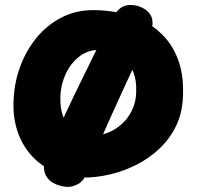

<svg xmlns="http://www.w3.org/2000/svg" viewBox="-20 -696 778 760"><path d="M310 7Q247 7 194.5 -16Q142 -39 104.5 -80.5Q67 -122 48.5 -178.5Q30 -235 34 -303Q37 -371 60.5 -434Q84 -497 125 -547Q166 -597 223 -626.5Q280 -656 349 -656Q400 -656 452 -645.5Q504 -635 551 -611Q598 -587 634 -546.5Q670 -506 689 -448Q708 -390 704 -310Q701 -246 676 -195.5Q651 -145 610.5 -107Q570 -69 519.5 -43.5Q469 -18 415 -5.5Q361 7 310 7ZM343 -159Q367 -159 391 -165.5Q415 -172 437 -186Q459 -200 477 -220.5Q495 -241 506.5 -268.5Q518 -296 519 -330Q521 -377 508.5 -409Q496 -441 474 -460.5Q452 -480 423.5 -489Q395 -498 366 -498Q337 -498 311 -483.5Q285 -469 265 -444Q245 -419 233 -386Q221 -353 219 -316Q217 -267 231.5 -231.5Q246 -196 275 -177.5Q304 -159 343 -159ZM208 36Q183 27 171 12.5Q159 -2 156 -16.5Q153 -31 154 -41Q155 -51 155 -51Q177 -106 207 -174.5Q237 -243 274 -319.5Q311 -396 350.5 -476Q390 -556 431 -635Q431 -635 436.5 -643Q442 -651 453 -661Q464 -671 482.5 -675Q501 -679 527 -672Q555 -662 567.5 -648Q580 -634 582.5 -619Q585 -604 583 -594Q581 -584 581 -584Q523 -462 472.5 -352Q422 -242 381 -149Q340 -56 310 15Q310 15 299.5 25Q289 35 266 41.5Q243 48 208 36Z"/></svg>

Font: Sour Gummy Black ExtraBold
Style: Regular
Weight: 800
Version: Version 1.000